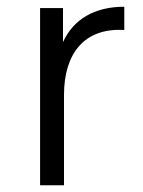

<svg xmlns="http://www.w3.org/2000/svg" viewBox="-20 -550 425 570"><path d="M99 0H170V-268C170 -392 231 -468 349 -461V-530C261 -530 198 -493 167 -425V-526H99Z"/></svg>

Font: Chess Sans
Style: Regular
Weight: 400
Designer: Wolf Bōese
Foundry: Wolf Bōese
Version: Version 7.223;Glyphs 3.3 (3306)